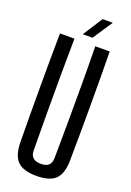

<svg xmlns="http://www.w3.org/2000/svg" viewBox="-179 -1022 745 1092"><g transform="rotate(20 193.0 -476.5)"><path d="M193 7.5Q113 7.5 78.5 -26.8Q44 -61 42.5 -140Q40.5 -304.5 40.5 -470Q40.5 -635.5 42.5 -800H130Q128.5 -690.5 128 -576.5Q127.5 -462.5 128 -348.8Q128.5 -235 129.5 -125.5Q129.5 -95 145.5 -80.2Q161.5 -65.5 193 -65.5Q225.5 -65.5 240.8 -80.2Q256 -95 256 -125.5Q257 -235 257.8 -348.8Q258.5 -462.5 258.2 -576.5Q258 -690.5 256 -800H343.5Q345.5 -635.5 345.5 -470Q345.5 -304.5 343.5 -140Q342.5 -61 307.8 -26.8Q273 7.5 193 7.5ZM166 -840 242.5 -959.5H304L224.5 -840Z"/></g></svg>

Font: Big Shoulders Display Thin SemiBold
Style: Regular
Weight: 600
Version: Version 2.002